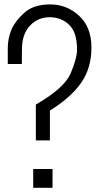

<svg xmlns="http://www.w3.org/2000/svg" viewBox="-20 -873 464 892"><path d="M146.5 -220.7V-387.2Q279.3 -463.4 308.6 -533Q337.9 -602.5 337.9 -642.6Q337.9 -722.7 301.3 -757.8Q264.6 -793 210.4 -793Q156.7 -793 119.6 -754.2Q82.5 -715.3 82 -645L81.5 -575.7H16.1V-647Q16.1 -695.3 33.2 -735.4Q50.3 -775.4 93.3 -814Q136.2 -852.5 213.4 -852.5Q290 -852.5 347.4 -799.8Q404.8 -747.1 404.8 -651.9Q404.8 -556.2 356.7 -487.8Q308.6 -419.4 211.9 -359.4V-220.7ZM134.3 -0.5V-87.9H224.1V-0.5Z"/></svg>

Font: Oswald-Light
Style: Light
Weight: 300
Designer: vernon adams
Foundry: vernon adams
Version: Version ; ttfautohint (v0.92.18-e454-dirty) -l 8 -r 50 -G 20